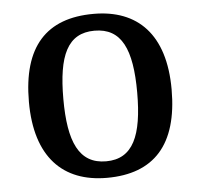

<svg xmlns="http://www.w3.org/2000/svg" viewBox="-45 -593 679 650"><g transform="rotate(-5 294.5 -268.5)"><path d="M293 10C453 10 537 -81 537 -269C537 -457 445 -547 296 -547C135 -547 52 -457 52 -269C52 -81 144 10 293 10ZM295 -46C203 -46 169 -123 169 -269C169 -416 202 -490 294 -490C386 -490 420 -416 420 -269C420 -123 387 -46 295 -46Z"/></g></svg>

Font: Noto Serif Oriya Medium
Style: Regular
Weight: 500
Designer: David Williams
Foundry: Google LLC, David Williams
Version: Version 1.051